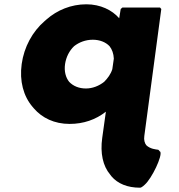

<svg xmlns="http://www.w3.org/2000/svg" viewBox="-20 -555 832 894"><path d="M283 -257C288 -290 303 -319 325 -340C348 -358 378 -370 412 -370C444 -370 472 -359 490 -340C502 -325 509 -305 510 -282L503 -233C496 -210 481 -190 465 -174C441 -155 411 -143 380 -143C348 -143 321 -154 302 -174C286 -194 278 -223 283 -257ZM535 -470C502 -508 448 -535 382 -535C311 -535 246 -508 196 -464L188 -457C131 -408 92 -336 81 -257C70 -178 89 -107 132 -57L138 -50C176 -6 233 22 304 22C369 22 426 2 473 -35L456 87C446 158 459 218 493 258L499 266C528 300 573 319 632 319C636 319 641 316 646 312L654 305C687 276 738 169 726 151H725L719 144C718 143 717 142 715 142C708 141 679 139 661 121C654 112 649 97 652 78L731 -513L725 -520H550L542 -513Z"/></svg>

Font: Hussar Woodtype
Style: BlkObl
Weight: 900
Foundry: Cannot Into Space Fonts
Version: Version 1.07